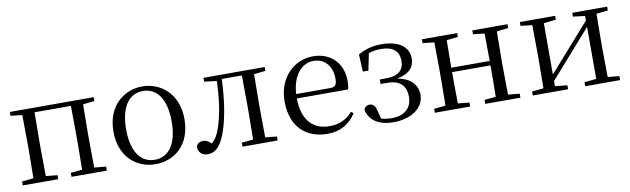

<svg xmlns="http://www.w3.org/2000/svg" viewBox="-38 -922 4359 1328"><g transform="rotate(-10 2141.5 -258.0)"><path d="M43 -489 124 -480 126 -288V-229L124 -36L43 -28V0H292V-28L211 -36L209 -229V-288L211 -484H466L468 -288V-229L466 -36L385 -28V0H633V-28L551 -36L549 -229V-288L551 -480L632 -489V-516H43Z M974 15C1107 15 1224 -77 1224 -258C1224 -438 1103 -531 974 -531C846 -531 725 -437 725 -258C725 -78 842 15 974 15ZM974 -16C875 -16 814 -101 814 -257C814 -413 875 -499 974 -499C1073 -499 1134 -413 1134 -257C1134 -101 1073 -16 974 -16Z M1666 0H1833V-28L1752 -36C1751 -92 1750 -174 1750 -229V-288C1750 -342 1751 -424 1752 -480L1833 -489V-516H1403V-489L1490 -478C1486 -348 1469 -237 1438 -149C1422 -105 1405 -78 1381 -59C1361 -77 1345 -87 1324 -87C1301 -87 1284 -77 1275 -55C1275 -14 1302 10 1341 10C1395 10 1440 -30 1474 -139C1503 -230 1521 -349 1526 -486H1667L1669 -288V-229L1667 -36L1586 -28V0Z M2182 15C2272 15 2339 -26 2383 -94L2367 -108C2326 -60 2275 -35 2204 -35C2094 -35 2016 -104 2014 -263H2374C2379 -279 2381 -299 2381 -323C2381 -441 2304 -531 2174 -531C2041 -531 1927 -425 1927 -257C1927 -76 2034 15 2182 15ZM2015 -294C2022 -424 2089 -499 2172 -499C2253 -499 2301 -437 2301 -352C2301 -312 2291 -294 2256 -294Z M2643 15C2783 15 2861 -57 2861 -139C2861 -208 2818 -261 2721 -278C2810 -294 2845 -340 2845 -398C2844 -481 2776 -531 2654 -531C2593 -531 2540 -517 2490 -488L2496 -367H2535L2559 -485C2586 -495 2614 -499 2646 -499C2729 -499 2771 -463 2772 -396C2772 -329 2733 -293 2647 -293H2602V-261H2649C2743 -261 2780 -211 2780 -141C2780 -62 2727 -15 2641 -15C2612 -15 2588 -18 2564 -25L2547 -89C2539 -121 2523 -134 2501 -134C2484 -134 2467 -124 2461 -104C2478 -25 2548 15 2643 15Z M3291 -489 3371 -480C3372 -426 3373 -346 3373 -287H3103L3105 -480L3185 -489V-516H2937V-489L3018 -480L3020 -288V-229L3018 -36L2937 -28V0H3185V-28L3105 -36C3104 -92 3103 -177 3103 -256H3373C3373 -177 3372 -92 3371 -36L3291 -28V0H3538V-28L3457 -36L3455 -229V-288L3457 -480L3538 -489V-516H3291Z M3993 -489 4077 -479V-447L3917 -266L3787 -119V-479L3873 -489V-516H3625V-489L3706 -480L3708 -288V-229L3706 -36L3625 -28V0H3873V-28L3787 -37V-73L3942 -249L4077 -402V-37L3993 -28V0H4238V-28L4157 -36L4155 -229V-288L4157 -480L4238 -489V-516H3993Z"/></g></svg>

Font: Harano Aji Mincho KR
Style: Regular
Weight: 400
Foundry: Masamichi Hosoda
Version: HaranoAjiMinchoKR-Regular version 20230610;ttx 4.39.4